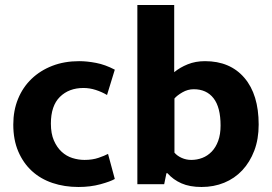

<svg xmlns="http://www.w3.org/2000/svg" viewBox="-20 -735 1085 766"><path d="M317 -97Q349 -97 373.5 -105.5Q398 -114 411 -121L438 -21Q421 -11 381 0Q341 11 293 11Q237 11 189.5 -5Q142 -21 107.5 -52.5Q73 -84 53 -130.5Q33 -177 33 -238Q33 -294 52 -340.5Q71 -387 106 -420.5Q141 -454 189 -472.5Q237 -491 296 -491Q327 -491 363.5 -484Q400 -477 438 -457L407 -356Q387 -368 362.5 -376Q338 -384 313 -384Q255 -384 219 -348.5Q183 -313 183 -242Q183 -202 195 -174.5Q207 -147 226 -129.5Q245 -112 269 -104.5Q293 -97 317 -97Z M1012 -238Q1012 -180 994.5 -134Q977 -88 946.5 -55.5Q916 -23 874.5 -6Q833 11 784 11Q737 11 704 -3.5Q671 -18 648 -44H644L635 0H528V-715H675V-447Q698 -466 729 -478.5Q760 -491 798 -491Q898 -491 955 -424.5Q1012 -358 1012 -238ZM860 -234Q860 -307 832 -343Q804 -379 753 -379Q729 -379 707.5 -366.5Q686 -354 676 -342V-126Q687 -113 705 -105Q723 -97 743 -97Q766 -97 787 -105Q808 -113 824.5 -130Q841 -147 850.5 -173Q860 -199 860 -234Z"/></svg>

Font: Mukta ExtraBold
Style: Regular
Weight: 800
Designer: Girish Dalvi and Yashodeep Gholap
Foundry: Ek Type
Version: Version 2.538;PS 1.002;hotconv 16.6.51;makeotf.lib2.5.65220;